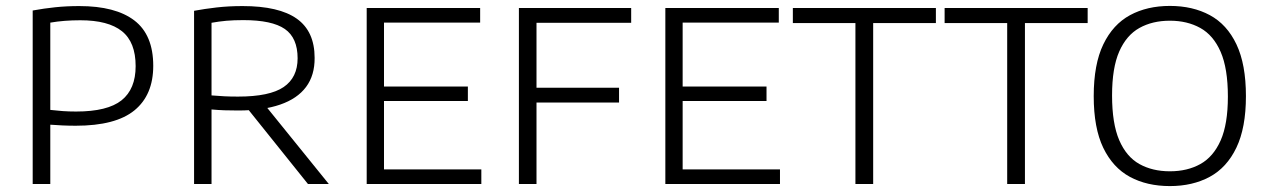

<svg xmlns="http://www.w3.org/2000/svg" viewBox="-20 -622 4282 649"><path d="M90.5 0V-586.5Q128.5 -593.5 166.8 -597.5Q205 -601.5 248 -601.5Q370.5 -601.5 434.2 -552.8Q498 -504 498 -399.5Q498 -301 434.5 -249Q371 -197 236 -197Q213 -197 191.5 -198Q170 -199 150 -200.5V0ZM237 -245Q343.5 -245 391 -283Q438.5 -321 438.5 -398.5Q438.5 -479.5 392.2 -516.5Q346 -553.5 251.5 -553.5Q223.5 -553.5 198.2 -551.5Q173 -549.5 150 -545.5V-250.5Q171 -248 192 -246.5Q213 -245 237 -245Z M636 0V-585.5Q671 -592 712 -596.8Q753 -601.5 800 -601.5Q923 -601.5 983.2 -558.8Q1043.5 -516 1043.5 -426.5Q1044 -367.5 1014.5 -328Q985 -288.5 927.2 -268.5Q869.5 -248.5 785 -248.5Q761 -248.5 738.8 -249.2Q716.5 -250 695 -252V0ZM1021 0 796.5 -280H865L1091.5 0ZM784.5 -295.5Q891.5 -295.5 938.8 -327.8Q986 -360 986 -425Q986 -494 942.8 -524Q899.5 -554 802.5 -554Q770 -554 745 -551.8Q720 -549.5 695 -545V-299.5Q720.5 -297.5 739 -296.5Q757.5 -295.5 784.5 -295.5Z M1219.5 0V-595H1603V-545.5H1278V-49.5H1607V0ZM1257.5 -280.5V-329.5H1561.5V-280.5Z M1734 0V-595H2113.5V-545H1793.5V0ZM1777 -275.5V-325.5H2072.5V-275.5Z M2229 0V-595H2612.5V-545.5H2287.5V-49.5H2616.5V0ZM2267 -280.5V-329.5H2571V-280.5Z M2871.5 0V-544H2660V-595H3143.5V-544H2931.5V0Z M3384.5 0V-544H3173V-595H3656.5V-544H3444.5V0Z M3934.5 7Q3857 7 3799.2 -24.2Q3741.5 -55.5 3709.2 -122.5Q3677 -189.5 3677 -297Q3677 -405 3709.5 -472.2Q3742 -539.5 3799.8 -570.8Q3857.5 -602 3934.5 -602Q4011.5 -602 4069.5 -570.8Q4127.5 -539.5 4159.5 -472Q4191.5 -404.5 4191.5 -297Q4191.5 -190 4159.2 -122.8Q4127 -55.5 4069 -24.2Q4011 7 3934.5 7ZM3934.5 -43Q3993.5 -43 4037.5 -67.5Q4081.5 -92 4106 -147.2Q4130.5 -202.5 4130.5 -295.5Q4130.5 -390.5 4106 -446.8Q4081.5 -503 4037.2 -527.5Q3993 -552 3934.5 -552Q3875.5 -552 3831.5 -527.5Q3787.5 -503 3763.2 -447.8Q3739 -392.5 3739 -299.5Q3739 -204.5 3763.2 -148.2Q3787.5 -92 3831.5 -67.5Q3875.5 -43 3934.5 -43Z"/></svg>

Font: Encode Sans SC Light
Style: Regular
Weight: 300
Version: Version 3.002